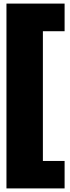

<svg xmlns="http://www.w3.org/2000/svg" viewBox="-20 -913 391 1070"><path d="M340 -893H16V137H340V-16H219V-739H340Z"/></svg>

Font: Glow Sans SC Normal Heavy
Style: Regular
Weight: 900
Designer: Ryoko NISHIZUKA (kana, bopomofo & ideographs); Paul D. Hunt (Latin, Greek & Cyrillic); Sandoll Communications, Soo-young
Version: Version 0.93